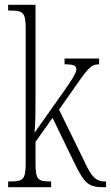

<svg xmlns="http://www.w3.org/2000/svg" viewBox="-20 -780 462 800"><path d="M14 0H193V-24H190C139 -24 128 -31 128 -99V-189L199 -289L290 -101C334 -10 352 0 415 0H422V-24H416C376 -24 358 -49 327 -117L226 -323L282 -403C344 -492 357 -512 393 -512V-536H249V-512C287 -512 298 -507 298 -491C298 -476 282 -449 223 -367L124 -227C128 -263 128 -337 128 -373V-760H14V-736H21C76 -736 87 -729 87 -661V-100C87 -31 76 -24 21 -24H14Z"/></svg>

Font: Noto Serif Georgian ExtraCondensed ExtraLight
Style: Regular
Weight: 200
Width: 2
Designer: Monotype Design Team, Akaki Razmadze
Foundry: Google LLC
Version: Version 2.003